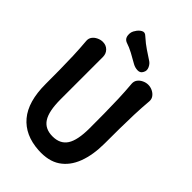

<svg xmlns="http://www.w3.org/2000/svg" viewBox="-260 -968 1077 1077"><g transform="rotate(45 278.0 -429.5)"><path d="M91 -672Q117 -672 134 -655Q151 -638 151 -612Q151 -554 151 -499Q151 -444 151 -389.5Q151 -335 151 -277Q151 -182 178.5 -139.5Q206 -97 266 -97Q326 -97 353.5 -139.5Q381 -182 381 -277Q381 -335 380.5 -392.5Q380 -450 378 -506.5Q376 -563 371 -621Q370 -639 380 -652.5Q390 -666 407 -674Q424 -682 441 -682Q459 -682 475.5 -674Q492 -666 502 -652.5Q512 -639 511 -621Q506 -563 504 -506.5Q502 -450 501.5 -392.5Q501 -335 501 -277Q501 -185 475.5 -118Q450 -51 398.5 -16.5Q347 18 265 13Q152 6 91.5 -66Q31 -138 31 -277Q31 -335 30.5 -389.5Q30 -444 28 -498.5Q26 -553 21 -611Q20 -629 30 -642.5Q40 -656 57 -664Q74 -672 91 -672ZM347 -782Q364 -772 373 -752Q382 -732 372 -715L371 -713Q362 -696 341.5 -696.5Q321 -697 303 -707Q274 -724 245 -739.5Q216 -755 188 -764Q174 -770 168.5 -781.5Q163 -793 163.5 -807.5Q164 -822 170 -833L175 -841Q186 -860 203 -869.5Q220 -879 235 -864Q271 -832 295 -816.5Q319 -801 347 -782Z"/></g></svg>

Font: Winky Sans Medium
Style: Regular
Weight: 500
Designer: Simon Atzbach
Foundry: typofactur
Version: Version 1.205